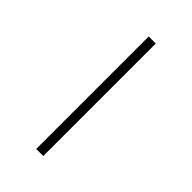

<svg xmlns="http://www.w3.org/2000/svg" viewBox="30 -511 385 385"><g transform="rotate(-45 222.5 -318.0)"><path d="M382 -328V-308H63V-328Z"/></g></svg>

Font: Blinker Thin
Style: Regular
Weight: 100
Designer: Juergen Huber
Foundry: supertype
Version: Version 1.017;hotconv 1.0.117;makeotfexe 2.5.65602